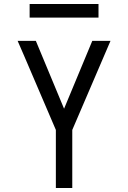

<svg xmlns="http://www.w3.org/2000/svg" viewBox="-20 -939 640 959"><path d="M259 0V-290L101 -659L68 -735H159L300 -396L441 -735H532L341 -290V0ZM472 -851H128V-919H472Z"/></svg>

Font: Iosevka SS04 Extended
Style: Regular
Weight: 400
Width: 7
Monospace: yes
Designer: Belleve Invis
Foundry: Belleve Invis
Version: Version 19.0.0; ttfautohint (v1.8.4)